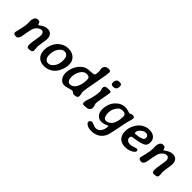

<svg xmlns="http://www.w3.org/2000/svg" viewBox="152 -1847 3191 3191"><g transform="rotate(45 1748.0 -251.5)"><path d="M214.4 -452.6Q217.3 -448.7 223.6 -428.7Q230 -408.7 235.4 -408.7Q243.2 -408.7 263.7 -423.8Q329.1 -472.7 385.7 -472.7H398.4Q445.3 -472.7 475.1 -440.9Q504.9 -409.2 504.9 -345.2Q504.9 -323.2 492.2 -244.4Q479.5 -165.5 479.5 -153.3L480 -143.1Q481 -128.9 481 -121.6L483.9 -91.3Q484.9 -78.1 484.9 -64.5Q484.9 -34.7 465.8 -23.2Q446.8 -11.7 399.9 -11.7Q376.5 -11.7 367.2 -28.3Q357.9 -44.9 357.9 -76.2Q357.9 -107.4 373.8 -200.9Q389.6 -294.4 389.6 -321.8Q389.6 -349.1 374.5 -368.7Q359.4 -388.2 332.3 -388.2Q305.2 -388.2 276.4 -368.4Q247.6 -348.6 228 -316.4Q208.5 -284.2 190.9 -189.5Q190.9 -188.5 182.1 -134.5Q173.3 -80.6 168.5 -65.9Q148.9 -9.3 111.8 -9.3H101.6Q73.7 -9.3 60.5 -20Q47.4 -30.8 47.4 -47.9V-59.1Q47.4 -63.5 70.3 -153.3Q93.3 -243.2 93.3 -312.5L91.3 -351.6Q91.3 -413.1 119.1 -446.3Q137.2 -467.8 170.2 -467.8Q203.1 -467.8 214.4 -452.6Z M713.9 -200.7V-182.1Q713.9 -129.4 738.3 -100.6Q762.7 -71.8 798.3 -71.8H803.2Q856 -71.8 899.9 -131.8Q943.8 -191.9 943.8 -277.3V-291.5Q943.8 -349.6 919.9 -377.9Q896 -406.2 860.4 -406.2H855.5L851.1 -405.8Q802.2 -405.8 758.1 -345.5Q713.9 -285.2 713.9 -200.7ZM793.9 9.3H769.5Q696.8 9.3 646 -41.5Q625 -62.5 610.8 -98.6Q596.7 -134.8 596.7 -172.9V-196.8Q596.7 -197.8 596.7 -198.7Q596.7 -245.6 617.7 -300.8Q661.6 -417 762.2 -463.4Q810.5 -485.8 858.9 -485.8H882.8Q920.9 -485.8 956.1 -470.7Q991.2 -455.6 1013.2 -433.6Q1063.5 -383.3 1063.5 -313.5V-290Q1063 -241.2 1040.5 -181.6Q994.6 -60.5 897.5 -15.6Q843.8 9.3 793.9 9.3Z M1388.2 -401.9H1374.5Q1348.1 -401.9 1321.3 -383.8Q1294.4 -365.7 1275.4 -334.5Q1234.4 -266.1 1234.4 -189V-184.6Q1234.4 -137.2 1252.4 -108.9Q1270.5 -80.6 1304.7 -80.6L1308.6 -81.1H1313Q1332.5 -81.1 1362.3 -98.9Q1392.1 -116.7 1406.7 -143.1Q1451.7 -223.1 1451.7 -313L1452.6 -321.8V-343.8Q1452.6 -371.6 1436.3 -386.7Q1419.9 -401.9 1388.2 -401.9ZM1554.2 -57.1Q1554.2 -5.9 1475.6 -5.9Q1452.6 -5.9 1440.9 -16.1Q1417.5 -36.6 1412.6 -36.6Q1385.7 -36.6 1334.5 -19.5Q1283.2 -2.4 1250.5 -2.4Q1191.9 -2.4 1155.3 -48.1Q1118.7 -93.8 1118.7 -159.2V-171.4Q1118.7 -234.4 1146 -299.3Q1173.3 -364.3 1216.6 -406Q1259.8 -447.8 1302.2 -461.4Q1344.7 -475.1 1405.3 -475.1Q1465.8 -475.1 1480.5 -491.5Q1495.1 -507.8 1495.1 -575.2Q1486.8 -625 1486.8 -639.6Q1486.8 -678.7 1521 -704.1Q1542 -719.7 1585 -719.7Q1627.9 -719.7 1627.9 -684.1V-673.8Q1627.9 -641.6 1584.7 -411.1Q1541.5 -180.7 1541.5 -152.8Q1541.5 -125 1547.9 -102.5Q1554.2 -80.1 1554.2 -57.1Z M1916 -651.9V-634.3L1914.1 -620.6Q1914.1 -594.7 1894.5 -578.1Q1875 -561.5 1848.6 -561.5H1833Q1807.1 -561.5 1796.6 -574Q1786.1 -586.4 1786.1 -610.8L1787.1 -622.1L1788.6 -633.3Q1788.6 -652.3 1810.5 -677.7Q1822.3 -691.4 1845.7 -691.4L1858.4 -692.9H1865.2Q1871.1 -691.4 1881.3 -691.4Q1891.6 -691.4 1903.8 -681.2Q1916 -670.9 1916 -651.9ZM1828.6 -479.5H1841.3Q1875.5 -479.5 1875.5 -453.6V-447.8Q1875.5 -439.9 1853 -314.2Q1830.6 -188.5 1830.6 -168.5Q1830.6 -148.4 1840.1 -128.2Q1849.6 -107.9 1849.6 -72.3Q1849.6 -36.6 1815.4 -14.6Q1792 0.5 1726.1 0.5H1706.5Q1679.2 0.5 1679.2 -32.7V-39.1Q1679.2 -68.4 1697 -119.1Q1714.8 -169.9 1714.8 -170.9Q1741.7 -282.7 1741.7 -325.7L1742.7 -337.4V-353.5Q1742.7 -369.6 1735.1 -388.9Q1727.5 -408.2 1727.5 -424.3Q1727.5 -457 1748.8 -468.3Q1770 -479.5 1828.6 -479.5Z M2310.1 -335Q2310.1 -393.6 2236.3 -393.6H2231.9L2227.1 -393.1Q2173.8 -393.1 2137.7 -343.8Q2086.9 -274.4 2086.9 -206.5V-198.2Q2086.9 -140.6 2106.9 -103.5Q2122.1 -75.7 2155.3 -75.7H2167Q2185.5 -75.7 2218.5 -95Q2251.5 -114.3 2268.1 -144Q2310.1 -218.8 2310.1 -316.9ZM1975.6 -174.8Q1975.6 -225.6 1995.1 -282.7Q2014.6 -339.8 2050.8 -379.9Q2127.4 -464.8 2228 -464.8Q2263.7 -464.8 2298.8 -452.6Q2334 -440.4 2342 -440.4Q2350.1 -440.4 2368.2 -449.7Q2386.2 -459 2404.3 -459Q2449.2 -459 2449.2 -428.7V-418Q2449.2 -397.9 2418.5 -297.4Q2412.6 -277.3 2383.3 -119.9Q2354 37.6 2332 81.5Q2298.3 148.9 2239.5 182.9Q2180.7 216.8 2110.8 216.8H2096.7Q2037.1 216.8 1998.3 192.9Q1959.5 168.9 1959.5 141.1Q1959.5 127.9 1974.4 113Q1989.3 98.1 2005.4 98.1Q2021.5 98.1 2059.1 114.7Q2096.7 131.3 2121.1 131.3Q2180.2 131.3 2214.1 81.8Q2248 32.2 2248 -43L2246.6 -47.9Q2239.7 -47.9 2221.2 -38.6Q2163.6 -9.8 2107.9 -9.8Q2052.2 -9.8 2013.9 -54Q1975.6 -98.1 1975.6 -174.8Z M2696.8 -272Q2743.2 -272 2803.7 -302.2Q2828.1 -314.5 2828.1 -343.3V-350.6Q2828.1 -375 2810.5 -390.4Q2793 -405.8 2771.5 -405.8H2760.7Q2724.1 -405.8 2680.7 -367.7Q2637.2 -329.6 2637.2 -288.6V-279.8Q2637.2 -268.6 2653.8 -268.6L2658.2 -267.6L2661.1 -268.1H2663.6L2674.8 -269Q2689.5 -272 2696.8 -272ZM2698.7 7.8H2677.7Q2643.6 7.8 2608.4 -5.1Q2573.2 -18.1 2551.8 -40.5Q2503.9 -90.3 2503.9 -176.3V-186.5Q2503.9 -187.5 2503.9 -189Q2503.9 -189.9 2503.9 -191.4Q2503.9 -247.1 2527.8 -302.7Q2576.7 -417.5 2673.8 -461.4Q2720.7 -482.9 2771.5 -482.9H2782.2Q2849.1 -482.9 2890.9 -446.8Q2932.6 -410.6 2932.6 -350.1V-340.3Q2932.6 -279.3 2891.1 -253.4Q2849.6 -227.5 2749 -210Q2648.4 -192.4 2647 -191.4Q2627.9 -182.1 2627.9 -150.4Q2627.9 -118.7 2653.6 -100.1Q2679.2 -81.5 2714.4 -81.5Q2749.5 -81.5 2789.1 -96.4Q2828.6 -111.3 2846.7 -111.3Q2874.5 -111.3 2874.5 -81.3Q2874.5 -51.3 2817.1 -21.7Q2759.8 7.8 2698.7 7.8Z M3157.7 -452.6Q3160.6 -448.7 3167 -428.7Q3173.3 -408.7 3178.7 -408.7Q3186.5 -408.7 3207 -423.8Q3272.5 -472.7 3329.1 -472.7H3341.8Q3388.7 -472.7 3418.5 -440.9Q3448.2 -409.2 3448.2 -345.2Q3448.2 -323.2 3435.5 -244.4Q3422.9 -165.5 3422.9 -153.3L3423.3 -143.1Q3424.3 -128.9 3424.3 -121.6L3427.2 -91.3Q3428.2 -78.1 3428.2 -64.5Q3428.2 -34.7 3409.2 -23.2Q3390.1 -11.7 3343.3 -11.7Q3319.8 -11.7 3310.5 -28.3Q3301.3 -44.9 3301.3 -76.2Q3301.3 -107.4 3317.1 -200.9Q3333 -294.4 3333 -321.8Q3333 -349.1 3317.9 -368.7Q3302.7 -388.2 3275.6 -388.2Q3248.5 -388.2 3219.7 -368.4Q3190.9 -348.6 3171.4 -316.4Q3151.9 -284.2 3134.3 -189.5Q3134.3 -188.5 3125.5 -134.5Q3116.7 -80.6 3111.8 -65.9Q3092.3 -9.3 3055.2 -9.3H3044.9Q3017.1 -9.3 3003.9 -20Q2990.7 -30.8 2990.7 -47.9V-59.1Q2990.7 -63.5 3013.7 -153.3Q3036.6 -243.2 3036.6 -312.5L3034.7 -351.6Q3034.7 -413.1 3062.5 -446.3Q3080.6 -467.8 3113.5 -467.8Q3146.5 -467.8 3157.7 -452.6Z"/></g></svg>

Font: Averia Libre
Style: Bold Italic
Weight: 700
Italic angle: -6.90001°
Version: Version 1.002